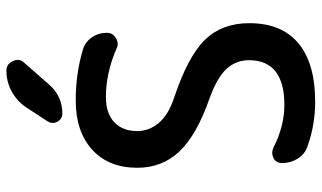

<svg xmlns="http://www.w3.org/2000/svg" viewBox="-224 -798 1010 603"><g transform="rotate(-90 281.5 -496.0)"><path d="M246.1 -918.9Q265.6 -948.2 296.4 -964.8Q327.1 -981.4 361.3 -981.4Q382.8 -981.4 391.6 -960.9Q395.5 -953.1 395.5 -946.3Q395.5 -934.6 386.7 -925.8L317.4 -846.7Q281.2 -805.7 226.6 -805.7Q210 -805.7 201.2 -821.3Q197.3 -828.1 197.3 -835Q197.3 -843.8 202.1 -851.6ZM171.9 -570.3Q171.9 -533.2 197.3 -502.9Q222.7 -472.7 275.4 -455.1Q407.2 -411.1 459 -357.4Q510.7 -303.7 510.7 -218.8Q510.7 -117.2 447.8 -64.5Q384.8 -11.7 263.7 -11.7Q190.4 -11.7 123 -36.1Q99.6 -43.9 85.4 -66.4Q71.3 -88.9 71.3 -115.2Q71.3 -133.8 86.9 -142.6Q95.7 -146.5 103.5 -146.5Q111.3 -146.5 120.1 -142.6Q187.5 -108.4 253.9 -108.4Q393.6 -108.4 394.5 -218.8Q394.5 -260.7 366.7 -290.5Q338.9 -320.3 273.4 -343.8Q159.2 -383.8 107.9 -438Q56.6 -492.2 56.6 -570.3Q56.6 -660.2 113.3 -711.9Q169.9 -763.7 268.6 -763.7Q352.5 -763.7 427.7 -741.2Q451.2 -734.4 465.8 -713.4Q480.5 -692.4 480.5 -666Q480.5 -647.5 463.9 -637.7Q455.1 -631.8 445.3 -631.8Q437.5 -631.8 430.7 -635.7Q353.5 -668.9 279.3 -668.9Q227.5 -668.9 199.7 -642.6Q171.9 -616.2 171.9 -570.3Z"/></g></svg>

Font: Gen Jyuu GothicX Medium
Style: Regular
Weight: 500
Designer: Ryoko NISHIZUKA (kana &amp; ideographs); Paul D. Hunt (Latin, Greek &amp; Cyrillic); Wenlong ZHANG (bopomofo); Sandoll C
Version: Version 1.058.20140828